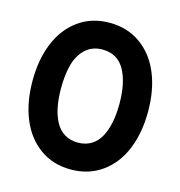

<svg xmlns="http://www.w3.org/2000/svg" viewBox="-107 -807 858 913"><g transform="rotate(15 322.0 -350.0)"><path d="M321.8 -710.9Q409.7 -710.9 474.9 -664.3Q540 -617.7 573.5 -536.6Q606.9 -455.6 606.9 -350.1Q606.9 -244.6 573.5 -163.3Q540 -82 474.9 -35.4Q409.7 11.2 321.8 11.2Q234.4 11.2 169.7 -35.4Q105 -82 71.5 -163.3Q38.1 -244.6 38.1 -350.1Q38.1 -455.1 71.5 -536.4Q105 -617.7 169.7 -664.3Q234.4 -710.9 321.8 -710.9ZM178.2 -350.1Q178.2 -299.3 186.3 -258.5Q194.3 -217.8 211.2 -186.5Q228 -155.3 256.1 -138.2Q284.2 -121.1 321.8 -121.1Q359.4 -121.1 387.5 -138.2Q415.5 -155.3 432.4 -186.5Q449.2 -217.8 457.5 -258.5Q465.8 -299.3 465.8 -350.1Q465.8 -455.6 430.7 -517.3Q395.5 -579.1 321.8 -579.1Q272 -579.1 239 -548.8Q206.1 -518.6 192.1 -468.8Q178.2 -418.9 178.2 -350.1Z"/></g></svg>

Font: TASA Explorer
Style: Bold
Weight: 700
Designer: Weizhong Zhang
Foundry: Local Remote
Version: Version 1.000;Glyphs 3.1.2 (3151)